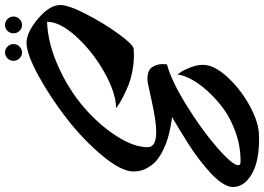

<svg xmlns="http://www.w3.org/2000/svg" viewBox="-164 -751 1055 767"><g transform="rotate(-90 363.5 -367.5)"><path d="M575 -789Q618 -789 672.5 -743Q727 -697 727 -654Q727 -621 690 -549.5Q653 -478 610.5 -420Q568 -362 552 -361Q539 -360 526 -360Q493 -360 459 -367Q425 -374 400.5 -384.5Q376 -395 356 -405.5Q336 -416 325 -424L315 -431Q376 -432 458 -478Q540 -524 600 -589.5Q660 -655 660 -707Q574 -704 481 -662Q388 -620 318.5 -560Q249 -500 204 -430.5Q159 -361 159 -305Q159 -271 220 -271Q262 -271 339 -288Q416 -305 418 -305Q419 -305 419 -305Q426 -306 431 -306Q466 -306 478.5 -287.5Q491 -269 491 -245L490 -228Q425 -211 326.5 -150Q228 -89 157.5 -27.5Q87 34 87 57Q87 66 101 66Q103 66 104 66Q163 66 219 46Q275 26 315 -4Q355 -34 386 -69Q417 -104 432.5 -135Q448 -166 449 -186Q453 -181 459.5 -172Q466 -163 477 -136Q488 -109 488 -84Q488 -40 440 12.5Q392 65 328 100.5Q264 136 216 139Q204 140 191 140Q78 140 27 93Q0 68 0 35Q0 16 15.5 -7.5Q31 -31 55.5 -53.5Q80 -76 110 -99Q140 -122 170 -141Q200 -160 224.5 -175Q249 -190 264.5 -199Q280 -208 280 -208Q275 -208 267.5 -209Q260 -210 237 -214.5Q214 -219 193.5 -225Q173 -231 148 -243Q123 -255 105 -270.5Q87 -286 74.5 -309.5Q62 -333 62 -362Q62 -410 124.5 -485.5Q187 -561 271 -626.5Q355 -692 442 -740Q529 -788 575 -789ZM623.5 -865Q633 -875 647 -875Q661 -875 671 -865Q681 -855 681 -841Q681 -827 671 -817Q661 -807 647 -807Q633 -807 623.5 -817Q614 -827 614 -841Q614 -855 623.5 -865ZM514 -865Q524 -875 537.5 -875Q551 -875 561 -865Q571 -855 571 -841Q571 -827 561 -817Q551 -807 537.5 -807Q524 -807 514 -817Q504 -827 504 -841Q504 -855 514 -865Z"/></g></svg>

Font: Vervelle
Style: Script
Weight: 400
Monospace: yes
Designer: Nur Solikh
Foundry: Astageni Type
Version: Version 1.0